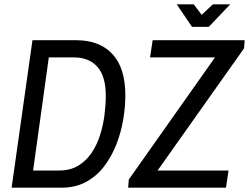

<svg xmlns="http://www.w3.org/2000/svg" viewBox="-20 -873 1158 893"><path d="M34 0 131 -686H334Q443 -686 503 -621.5Q563 -557 563 -429Q563 -376 553 -316.5Q543 -257 521 -201Q499 -145 464.5 -99.5Q430 -54 380.5 -27Q331 0 265 0ZM134 -80H255Q307 -80 344 -102.5Q381 -125 406 -162Q431 -199 445.5 -245Q460 -291 466 -338.5Q472 -386 472 -428Q472 -518 433 -562Q394 -606 324 -606H207ZM576 0 579 -38 980 -606H678L690 -686H1118L1115 -648L713 -80H1043L1031 0ZM873 -748 802 -853H881L918 -804L970 -853H1051L951 -748Z"/></svg>

Font: Archivo Narrow
Style: Italic
Weight: 400
Italic angle: -8°
Designer: Hector Gatti
Foundry: Omnibus-Type
Version: Version 3.002